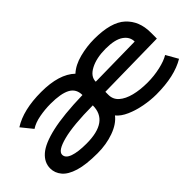

<svg xmlns="http://www.w3.org/2000/svg" viewBox="-51 -779 1102 1102"><g transform="rotate(-45 500.0 -228.0)"><path d="M274 11Q181 11 125.5 -6Q70 -23 45 -53Q20 -83 20 -120Q20 -168 61 -204Q102 -240 196 -261.5Q290 -283 449 -287Q449 -337 408.5 -359Q368 -381 284 -381Q239 -381 193 -372.5Q147 -364 117 -344L62 -412Q148 -467 294 -467Q439 -467 507 -402Q544 -436 604 -451.5Q664 -467 724 -467Q861 -467 920.5 -412Q980 -357 980 -264V-214L555 -207V-182Q555 -145 582.5 -121Q610 -97 657 -85Q704 -73 764 -73Q817 -73 867.5 -84.5Q918 -96 947 -114L988 -42Q900 11 752 11Q705 11 654.5 1.5Q604 -8 562 -26.5Q520 -45 498 -72Q468 -33 407 -11Q346 11 274 11ZM557 -287 878 -292Q878 -331 842 -356Q806 -381 731 -381Q656 -381 606.5 -355Q557 -329 557 -287ZM268 -73Q449 -73 449 -203Q289 -202 206.5 -180.5Q124 -159 124 -127Q124 -100 162 -86.5Q200 -73 268 -73Z"/></g></svg>

Font: Inconsolata UltraExpanded SemiBold
Style: Regular
Weight: 600
Width: 9
Monospace: yes
Designer: Raph Levien, Cyreal, Brenton Simpson
Foundry: Raph Levien, Cyreal, Google
Version: Version 3.001; ttfautohint (v1.8.2.53-6de2)